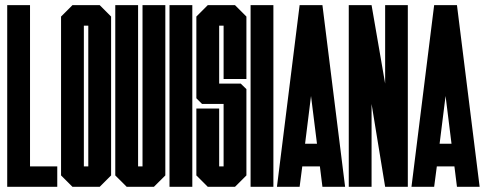

<svg xmlns="http://www.w3.org/2000/svg" viewBox="-20 -720 1875 740"><path d="M7.8 0V-700.2H95.7V-78.6H200.7V0Z M408.2 -43.9 364.3 0H259.3L215.3 -43.9V-656.2L259.3 -700.2H364.3L408.2 -656.2ZM320.3 -78.6V-621.1H303.2V-78.6Z M529.3 -700.2H617.2V-43.9L573.2 0H468.3L424.3 -43.9V-700.2H512.2V-78.6H529.3Z M721.2 -700.2V0H633.3V-700.2Z M929.7 -415.5H841.8V-621.1H824.7V-397.9H907.7L929.7 -376.5V-43.9L885.7 0H780.8L736.8 -43.9V-301.8H824.7V-78.6H841.8V-319.3H758.8L736.8 -341.3V-656.2L780.8 -700.2H885.7L929.7 -656.2Z M1033.7 -700.2V0H945.8V-700.2Z M1222.7 -700.2 1310.1 0H1222.7L1212.9 -78.6H1145L1134.8 0H1047.4L1134.8 -700.2ZM1155.8 -166H1201.7L1178.7 -350.1Z M1412.1 -700.2 1464.4 -397.9V-700.2H1551.8V0H1464.4L1412.1 -319.3V0H1324.2V-700.2Z M1741.2 -700.2 1828.6 0H1741.2L1731.4 -78.6H1663.6L1653.3 0H1565.9L1653.3 -700.2ZM1674.3 -166H1720.2L1697.3 -350.1Z"/></svg>

Font: Silence
Style: Regular
Weight: 400
Designer: Lilo Joris
Foundry: Lilo Joris
Version: Version 1.035;Fontself Maker 3.5.7